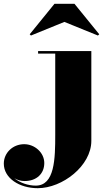

<svg xmlns="http://www.w3.org/2000/svg" viewBox="-184 -728 569 1008"><path d="M154 -613 330 -541.5 337 -548 207 -708H102L-28 -548L-21.5 -541.5ZM295.5 -460H16V-446.5H106V-21.5C106 105.5 103.5 246.5 3.5 246.5C-36 246.5 -79 232 -109 207.5C-93 217 -74.5 222.5 -55 222.5C8.5 222.5 48.5 183.5 48.5 128C48.5 73 -2 29 -57 29C-117.5 29 -164 75 -164 131C-164 207.5 -82 260 14 260C144 260 295.5 142.5 295.5 11.5Z"/></svg>

Font: Bodoni* 16pt Fatface
Style: Regular
Weight: 900
Version: Version 2.3